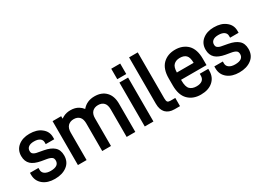

<svg xmlns="http://www.w3.org/2000/svg" viewBox="-27 -1378 2811 2071"><g transform="rotate(-30 1379.0 -342.0)"><path d="M85 -18.1Q26.9 -64.9 26.9 -142.1V-166H132.8V-143.1Q132.8 -110.4 158.2 -91.8Q185.5 -71.8 232.9 -71.8Q285.2 -71.8 311 -90.8Q335 -108.9 335 -141.1Q335 -168.9 319.8 -181.2Q299.8 -197.3 256.8 -204.1L193.8 -214.8Q113.8 -229.5 76.2 -264.2Q35.2 -302.2 35.2 -369.1Q35.2 -445.3 90.8 -490.2Q146 -534.2 231 -534.2Q323.2 -534.2 377 -491.2Q435.1 -447.3 435.1 -375V-349.1H329.1V-372.1Q329.1 -401.4 306.2 -418.9Q281.2 -438 232.9 -438Q186.5 -438 163.1 -418.9Q141.1 -401.4 141.1 -372.1Q141.1 -346.7 154.8 -335.9Q173.8 -319.3 212.9 -314L278.8 -301.8Q358.4 -287.1 398.9 -251Q440.9 -214.8 440.9 -145Q440.9 -62.5 380.9 -18.1Q322.8 25.9 230 25.9Q140.1 25.9 85 -18.1Z M624 -526.9V-496.1Q643.6 -509.3 652.8 -513.2Q691.9 -533.2 740.7 -533.2Q799.8 -533.2 839.8 -507.8Q866.7 -491.7 887.7 -464.8Q944.3 -533.2 1041 -533.2Q1130.9 -533.2 1182.1 -479Q1231.9 -426.3 1231.9 -333V20H1124V-323.2Q1124 -378.4 1099.1 -404.8Q1073.2 -432.1 1027.8 -432.1Q982.4 -432.1 955.1 -404.8Q928.7 -377 928.7 -326.2V20H819.8V-323.2Q819.8 -378.4 794.9 -404.8Q769 -432.1 724.1 -432.1Q679.2 -432.1 651.9 -404.8Q625 -376.5 625 -323.2V20H517.1V-526.9Z M1459.5 -700.2V-569.8H1347.7V-700.2ZM1457.5 -526.9V20H1349.6V-526.9Z M1612.3 -20Q1575.7 -59.6 1575.7 -132.8V-710H1683.6V-137.2Q1683.6 -104 1693.4 -92.8Q1702.6 -82 1727.5 -82H1788.6V20H1720.7Q1650.9 20 1612.3 -20Z M2257.3 -220.2H1940.4V-210Q1940.4 -132.8 1969.2 -104Q1998 -75.2 2052.2 -75.2Q2099.1 -75.2 2124.5 -96.2Q2147.5 -116.2 2147.5 -152.8V-175.8H2253.4V-150.9Q2253.4 -70.8 2197.3 -22Q2142.1 25.9 2047.4 25.9Q1950.7 25.9 1891.6 -33.2Q1832.5 -92.3 1832.5 -211.9V-299.8Q1832.5 -417 1891.6 -476.1Q1951.2 -534.2 2045.4 -534.2Q2139.6 -534.2 2199.2 -476.1Q2257.3 -416.5 2257.3 -299.8ZM1968.3 -403.8Q1941.9 -378.9 1940.4 -311H2149.4Q2149.4 -378.9 2122.6 -405.8Q2096.2 -432.1 2045.4 -432.1Q1996.6 -432.1 1968.3 -403.8Z M2381.3 -18.1Q2323.2 -64.9 2323.2 -142.1V-166H2429.2V-143.1Q2429.2 -110.4 2454.6 -91.8Q2481.9 -71.8 2529.3 -71.8Q2581.5 -71.8 2607.4 -90.8Q2631.3 -108.9 2631.3 -141.1Q2631.3 -168.9 2616.2 -181.2Q2596.2 -197.3 2553.2 -204.1L2490.2 -214.8Q2410.2 -229.5 2372.6 -264.2Q2331.5 -302.2 2331.5 -369.1Q2331.5 -445.3 2387.2 -490.2Q2442.4 -534.2 2527.3 -534.2Q2619.6 -534.2 2673.3 -491.2Q2731.4 -447.3 2731.4 -375V-349.1H2625.5V-372.1Q2625.5 -401.4 2602.5 -418.9Q2577.6 -438 2529.3 -438Q2482.9 -438 2459.5 -418.9Q2437.5 -401.4 2437.5 -372.1Q2437.5 -346.7 2451.2 -335.9Q2470.2 -319.3 2509.3 -314L2575.2 -301.8Q2654.8 -287.1 2695.3 -251Q2737.3 -214.8 2737.3 -145Q2737.3 -62.5 2677.2 -18.1Q2619.1 25.9 2526.4 25.9Q2436.5 25.9 2381.3 -18.1Z"/></g></svg>

Font: D-DIN-PRO SemiBold
Style: Bold
Weight: 600
Designer: datto
Foundry: CyberFei
Version: Version 1.000;hotconv 1.0.109;makeotfexe 2.5.65596